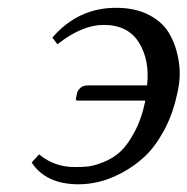

<svg xmlns="http://www.w3.org/2000/svg" viewBox="-20 -462 482 494"><path d="M358.4 -242.2Q365.7 -306.6 337.6 -352.3Q309.6 -397.9 246.6 -397.9Q190.9 -397.9 127.9 -348.1L114.7 -365.2Q181.2 -442.4 279.8 -441.9Q328.1 -441.9 363.8 -423.3Q399.4 -404.8 416.7 -373.8Q434.1 -342.8 440.2 -302.5Q446.3 -262.2 435.5 -219.2Q424.3 -167 401.6 -125.5Q378.9 -84 351.8 -58.8Q324.7 -33.7 293 -17.1Q261.2 -0.5 234.1 5.9Q207 12.2 182.6 12.2Q98.1 12.2 61.5 -43.9L80.6 -64.9Q120.1 -31.7 173.8 -32.2Q192.4 -32.2 206.8 -33.7Q221.2 -35.2 245.6 -44.7Q270 -54.2 288.6 -70.8Q307.1 -87.4 325.7 -121.6Q344.2 -155.8 354 -203.1H180.2Q174.3 -203.1 175.3 -208L178.2 -222.2Q179.7 -229.5 186.8 -235.8Q193.8 -242.2 205.6 -242.2Z"/></svg>

Font: Linux Biolinum
Style: Italic
Weight: 400
Italic angle: -12°
Designer: Philipp H. Poll
Foundry: Philipp H. Poll
Version: Version 1.1.3 ; ttfautohint (v0.9)